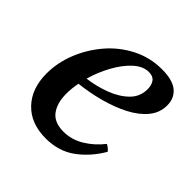

<svg xmlns="http://www.w3.org/2000/svg" viewBox="-137 -594 720 720"><g transform="rotate(45 223.0 -234.0)"><path d="M437 -398Q437 -359 412 -328.5Q387 -298 344.5 -276Q302 -254 250 -240Q198 -226 144 -220Q138 -189 138 -162Q138 -112 160 -82.5Q182 -53 231 -53Q274 -53 312 -76Q350 -99 379 -136Q395 -127 402 -117Q368 -59 319 -23.5Q270 12 202 12Q123 12 77.5 -35.5Q32 -83 32 -163Q32 -219 54 -275Q76 -331 115.5 -377.5Q155 -424 209.5 -452Q264 -480 328 -480Q384 -480 410.5 -458Q437 -436 437 -398ZM152 -255Q199 -261 242.5 -277.5Q286 -294 314 -321.5Q342 -349 342 -389Q342 -411 332 -424.5Q322 -438 300 -438Q269 -438 240 -411.5Q211 -385 188 -343Q165 -301 152 -255Z"/></g></svg>

Font: Tiro Kannada
Style: Italic
Weight: 400
Italic angle: -11°
Designer: Kannada: John Hudson & Fiona Ross, assisted by Kaja Sojewska. Latin: John Hudson with Paul Hanslow, assisted by Kaja Soj
Foundry: Tiro Typeworks Ltd.
Version: Version 1.52